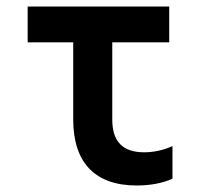

<svg xmlns="http://www.w3.org/2000/svg" viewBox="-20 -560 640 590"><path d="M325 -193V-430H500V-540H65V-430H205V-193C205 -60 272 10 400 10C441 10 480 3 510 -11V-111C481 -98 451 -92 423 -92C357 -92 325 -125 325 -193Z"/></svg>

Font: CommitMono
Style: Bold
Weight: 700
Monospace: yes
Designer: Eigil Nikolajsen
Foundry: Eigil Nikolajsen
Version: Version 1.143